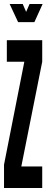

<svg xmlns="http://www.w3.org/2000/svg" viewBox="-23 -935 257 955"><path d="M-3 0H187V-107H83L187 -628V-735H11V-628H98L-3 -116ZM67 -825H148L189 -915H124L107 -876L90 -915H25Z"/></svg>

Font: League Gothic Condensed
Style: Regular
Weight: 400
Width: 3
Designer: The League of Moveable Type
Version: Version 1.600; ttfautohint (v1.8.3)